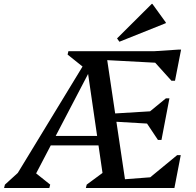

<svg xmlns="http://www.w3.org/2000/svg" viewBox="-74 -948 987 968"><path d="M-53.5 0 -49.2 -17.1 49.5 -106.9 -16.6 -23.1 389.3 -690H459.8L562.7 0H358.8L363.2 -17.3L469.7 -95.9L448.9 -34.2L365.6 -606.5H386.5L82.7 -25.1L81.6 -95L179.1 -17.3L174.7 0ZM149.4 -215 160.4 -262.7H497.4L486.4 -215ZM442.6 0 452.6 -36.4 775.5 -61.2 761.3 0ZM657.5 0 667.5 -41 819.3 -166H837.3L805.3 0ZM709.3 -322.6 466.8 -336.8 475.8 -374.2 725 -389.3ZM351.7 -604.9 266.8 -672.9 270.9 -690H401.4V-604.9ZM722.3 -242.5 659.3 -337 668.3 -375 762.4 -452.2H780.2L740.1 -242.5ZM808.2 -626.5 428.7 -646.8 438.7 -690H823.3ZM790.5 -540.8 695.7 -646 705.7 -690 826.6 -698H839L808.3 -540.8ZM528 -737.6 516.1 -754.3 691.2 -928.5H694.2L762.2 -834.5V-831.4Z"/></svg>

Font: Platypi Light
Style: Italic
Weight: 300
Italic angle: -13°
Designer: David Sargent
Foundry: Bolt Cutter Type
Version: Version 1.200